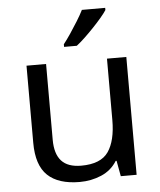

<svg xmlns="http://www.w3.org/2000/svg" viewBox="-54 -813 727 870"><g transform="rotate(-5 309.0 -378.0)"><path d="M533 -536V0H461L448 -71H444Q418 -29 372 -9.5Q326 10 274 10Q177 10 128 -36.5Q79 -83 79 -185V-536H168V-191Q168 -127 197 -95Q226 -63 287 -63Q376 -63 410.5 -113Q445 -163 445 -257V-536ZM457 -756Q448 -742 431 -722Q414 -702 393.5 -680.5Q373 -659 352.5 -639.5Q332 -620 314 -606H256V-618Q271 -637 288.5 -663Q306 -689 323 -716.5Q340 -744 351 -766H457Z"/></g></svg>

Font: Noto Sans Gunjala Gondi
Style: Regular
Weight: 400
Designer: Ek Type
Foundry: Ek Type
Version: Version 1.004